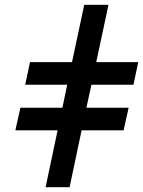

<svg xmlns="http://www.w3.org/2000/svg" viewBox="-20 -780 596 800"><path d="M170 0 220 -237H44L65 -331H240L260 -427H85L105 -521H280L331 -760H432L381 -521H556L536 -427H361L340 -331H516L495 -237H320L270 0Z"/></svg>

Font: Noto Serif ExtraBold
Style: Italic
Weight: 800
Italic angle: -12°
Designer: Monotype Design Team
Foundry: Monotype Imaging Inc.
Version: Version 2.013